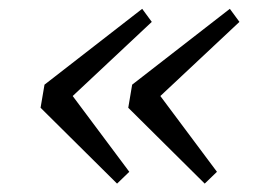

<svg xmlns="http://www.w3.org/2000/svg" viewBox="-20 -475 593 444"><path d="M250.7 -50.4 279 -77.7 133.5 -272.5 126.3 -232.5 331 -424.4 308.8 -454.6 82.9 -279.2 73.8 -225.8 250.7 -50.4ZM453.4 -50.4 481.7 -77.7 336.2 -272.5 329 -232.5 533.7 -424.4 511.5 -454.6 285.6 -279.2 276.6 -225.8 453.4 -50.4Z"/></svg>

Font: Source Serif Variable
Style: Italic
Weight: 389
Italic angle: -12°
Designer: Frank Grießhammer
Foundry: Adobe Systems Incorporated
Version: Version 3.001;hotconv 1.0.111;makeotfexe 2.5.65597